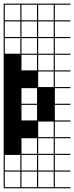

<svg xmlns="http://www.w3.org/2000/svg" viewBox="-20 -747 404 1046"><path d="M363.6 278.8H0V187.9H6.1V272.7H90.9V187.9H97V272.7H181.8V187.9H187.9V272.7H272.7V187.9H0V-727.3H363.6V-721.2H278.8V-636.4H363.6V-630.3H278.8V-545.5H363.6V-539.4H278.8V-454.5H363.6V-448.5H278.8V-363.6H363.6V-357.6H278.8V-272.7H363.6V-266.7H278.8V-181.8H363.6V-175.8H278.8V-90.9H363.6V-84.8H278.8V0H363.6V6.1H278.8V90.9H363.6V97H278.8V181.8H363.6V187.9H278.8V272.7H363.6ZM90.9 -636.4V-721.2H6.1V-636.4ZM187.9 -636.4H272.7V-721.2H187.9ZM97 -636.4H181.8V-721.2H97ZM187.9 -545.5H272.7V-630.3H187.9ZM6.1 -545.5H90.9V-630.3H6.1ZM97 -545.5H181.8V-630.3H97ZM6.1 -454.5H90.9V-539.4H6.1ZM187.9 -454.5H272.7V-539.4H187.9ZM97 -454.5H181.8V-539.4H97ZM187.9 -363.6H272.7V-448.5H187.9ZM97 -363.6H181.8V-448.5H97ZM187.9 -272.7H272.7V-357.6H187.9ZM97 -181.8H181.8V-266.7H97ZM97 -90.9H181.8V-175.8H97ZM187.9 0H272.7V-84.8H187.9ZM97 90.9H181.8V6.1H97ZM187.9 90.9H272.7V6.1H187.9ZM187.9 181.8H272.7V97H187.9ZM97 181.8H181.8V97H97ZM6.1 181.8H90.9V97H6.1Z"/></svg>

Font: Micro 5 Charted
Style: Regular
Weight: 400
Designer: Sarah Cadigan-Fried
Version: Version 1.000; ttfautohint (v1.8.4.7-5d5b)